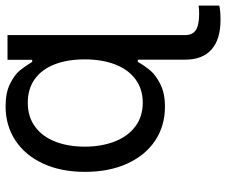

<svg xmlns="http://www.w3.org/2000/svg" viewBox="-80 -512 801 680"><g transform="rotate(-90 320.0 -172.5)"><path d="M50.8 -271.5Q50.8 -356.4 80.3 -420.2Q109.9 -483.9 162.6 -518.3Q215.3 -552.7 283.2 -552.7Q331.1 -552.7 362.8 -536.9Q394.5 -521 409.2 -503.2Q423.8 -485.4 440.4 -458.5H447.8V-545.9H535.2V0H448.2V-84.5H440.4Q425.8 -59.1 409.4 -39.8Q393.1 -20.5 361.1 -4.4Q329.1 11.7 281.2 11.7Q213.9 11.7 161.6 -22.9Q109.4 -57.6 80.1 -121.8Q50.8 -186 50.8 -271.5ZM449.2 -272.5Q449.2 -333.5 431.6 -378.9Q414.1 -424.3 379.6 -449.2Q345.2 -474.1 295.9 -474.1Q245.6 -474.1 210.4 -448Q175.3 -421.9 157.7 -376.2Q140.1 -330.6 140.1 -272.5Q140.1 -213.9 158 -167.2Q175.8 -120.6 210.9 -93.8Q246.1 -66.9 295.9 -66.9Q344.2 -66.9 378.9 -92.8Q413.6 -118.7 431.4 -165Q449.2 -211.4 449.2 -272.5ZM448.2 83.5V-94.2H535.2V83.5Q535.2 109.4 553 121.1Q570.8 132.8 611.3 132.8Q626.5 132.8 639.6 130.9V204.1Q622.1 208.5 588.9 208.5Q520 208.5 484.1 176.5Q448.2 144.5 448.2 83.5Z"/></g></svg>

Font: Raveo Variable
Style: Regular
Weight: 400
Designer: Jakub Foglar, Rasmus Andersson (Inter)
Foundry: Jakubfoglar.com
Version: Version 1.000;Glyphs 3.2.3 (3260)